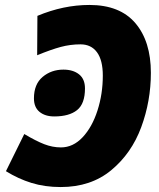

<svg xmlns="http://www.w3.org/2000/svg" viewBox="-20 -744 643 775"><path d="M589 -450Q589 -336 550 -230.5Q511 -125 429 -57Q347 11 225 11Q161 11 107.5 -5.5Q54 -22 4 -53L78 -203Q125 -175 158.5 -162Q192 -149 226 -149Q275 -149 313.5 -190Q352 -231 373.5 -298Q395 -365 395 -439Q395 -501 371.5 -533Q348 -565 305 -565Q264 -565 225 -554.5Q186 -544 130 -521L131 -680Q236 -724 341 -724Q464 -724 526.5 -650.5Q589 -577 589 -450ZM117 -347Q117 -404 152 -433.5Q187 -463 236 -463Q275 -463 299 -444Q323 -425 323 -387Q323 -325 291 -299.5Q259 -274 199 -274Q162 -274 139.5 -292.5Q117 -311 117 -347Z"/></svg>

Font: Noto Sans Display Black
Style: Italic
Weight: 900
Italic angle: -12°
Designer: Monotype Design team
Foundry: Monotype Imaging Inc.
Version: Version 1.000